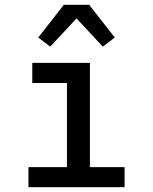

<svg xmlns="http://www.w3.org/2000/svg" viewBox="-20 -783 640 803"><path d="M99 0V-84H260V-436H115V-520H356V-84H501V0ZM190 -588 140 -626 247 -763H353L460 -626L410 -588L300 -706Z"/></svg>

Font: Iosevka Fixed Medium Extended
Style: Regular
Weight: 500
Width: 7
Monospace: yes
Designer: Belleve Invis
Foundry: Belleve Invis
Version: Version 24.1.1; ttfautohint (v1.8.4)